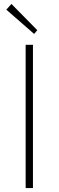

<svg xmlns="http://www.w3.org/2000/svg" viewBox="-20 -953 297 973"><path d="M110 0V-726H147V0ZM153 -781 12 -904 38 -933 169 -800Z"/></svg>

Font: Source Han Sans SC ExtraLight
Style: Regular
Weight: 250
Designer: Ryoko NISHIZUKA 西塚涼子 (kana, bopomofo & ideographs); Paul D. Hunt (Latin, Greek & Cyrillic); Sandoll Communications 산돌커뮤니
Foundry: Adobe
Version: Version 2.004;hotconv 1.0.118;makeotfexe 2.5.65603